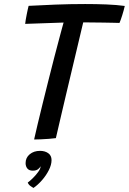

<svg xmlns="http://www.w3.org/2000/svg" viewBox="-20 -689 643 958"><path d="M105.6 -569.9Q106.2 -577.6 108.4 -590.4Q110.6 -603.1 113.3 -616.9Q116.1 -630.7 118.6 -642.4Q121.1 -654.1 122.8 -659.8Q180.8 -663.1 255.3 -666Q329.8 -668.9 404.8 -668.9Q459.2 -668.9 510.3 -666.9Q561.3 -664.9 602.6 -659.3Q597 -635.1 589.5 -611.6Q582.1 -588.1 576.2 -574.6Q565.6 -574.9 544.1 -575.4Q522.6 -575.9 495.6 -576.3Q468.6 -576.7 442.1 -576.9Q415.6 -577.2 395.2 -577.4Q390.9 -558.9 381.7 -520.6Q372.5 -482.2 360.6 -431.7Q348.7 -381.2 335.3 -325.3Q321.9 -269.5 309.1 -215Q296.2 -160.6 285.5 -114.6Q274.8 -68.7 267.7 -38.1Q260.7 -7.6 258.8 0.2Q246 2 224.9 3.7Q203.8 5.4 183.1 6.2Q162.4 7 150.2 7Q157 -22.9 167.9 -69.6Q178.9 -116.2 192.8 -172.2Q206.6 -228.2 221.5 -287.4Q236.3 -346.5 250.6 -401.9Q264.9 -457.4 277 -502Q282.9 -524.2 288 -543.1Q293.1 -562 297.2 -576.5Q277.4 -575.6 251.9 -574.9Q226.4 -574.1 199.5 -573.1Q172.6 -572 148 -571.3Q123.4 -570.6 105.6 -569.9ZM146.9 248.8Q143.2 246.6 133 239.8Q122.8 233 118.4 221.9Q129.3 214.2 144 199.7Q158.8 185.1 170.1 169.6Q181.5 154 182.1 144.3Q182.4 142 182.1 140.8Q178.5 149 169.1 155.8Q159.6 162.5 143.7 162.5Q125.1 162.5 116.4 151.7Q107.7 140.9 107.7 124.8Q107.7 97.8 128.3 80.7Q148.9 63.7 179.8 63.7Q204.1 63.7 220.6 75.3Q237.2 87 237.2 109.8Q237.2 133.1 223.8 159.7Q210.4 186.4 189.7 210Q169.1 233.6 146.9 248.8Z"/></svg>

Font: Grandstander Thin
Style: Italic
Weight: 100
Italic angle: -15°
Designer: Tyler Finck
Foundry: Etcetera Type Co
Version: Version 1.200